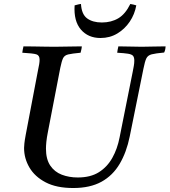

<svg xmlns="http://www.w3.org/2000/svg" viewBox="-20 -934 852 965"><path d="M348 11Q264 11 209.5 -17.5Q155 -46 128 -92Q101 -138 101 -190Q101 -198 102.5 -213Q104 -228 109 -255L171 -581Q175 -599 177 -611.5Q179 -624 179 -634Q179 -656 162.5 -661Q146 -666 92 -669Q94 -685 98 -701Q118 -701 147.5 -700.5Q177 -700 207 -699.5Q237 -699 255 -699Q282 -699 322 -700Q362 -701 391 -701Q391 -694 389 -685.5Q387 -677 385 -669Q342 -665 323 -660.5Q304 -656 297 -641.5Q290 -627 283 -593L221 -272Q215 -242 213 -221.5Q211 -201 211 -187Q211 -134 232.5 -102Q254 -70 290.5 -56Q327 -42 371 -42Q435 -42 477 -68.5Q519 -95 544.5 -140.5Q570 -186 581 -243L647 -573Q650 -589 652.5 -602.5Q655 -616 655 -629Q655 -646 648.5 -653.5Q642 -661 623.5 -664Q605 -667 569 -669Q571 -685 575 -701Q598 -701 634 -700Q670 -699 692 -699Q714 -699 748 -700Q782 -701 812 -701Q812 -684 805 -670Q762 -666 742.5 -661Q723 -656 715.5 -640.5Q708 -625 701 -589L632 -248Q616 -169 581.5 -110.5Q547 -52 490 -20.5Q433 11 348 11ZM387 -914Q390 -862 418 -841.5Q446 -821 492 -821Q539 -821 574.5 -842Q610 -863 635 -914Q643 -913 650.5 -911Q658 -909 665 -907Q657 -862 632 -825Q607 -788 569.5 -765.5Q532 -743 485 -743Q423 -743 386.5 -785.5Q350 -828 355 -907Q364 -909 370.5 -911Q377 -913 387 -914Z"/></svg>

Font: Tiro Devanagari Sanskrit
Style: Italic
Weight: 400
Italic angle: -11°
Designer: Devanagari: John Hudson & Fiona Ross, assisted by Paul Hanslow. Latin: John Hudson with Paul Hanslow, assisted by Kaja S
Foundry: Tiro Typeworks Ltd.
Version: Version 1.52